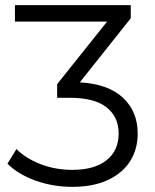

<svg xmlns="http://www.w3.org/2000/svg" viewBox="-20 -720 604 746"><path d="M515 -201Q515 -141 486 -94.5Q457 -48 400 -21Q343 6 261 6Q185 6 117.5 -18.5Q50 -43 9 -84L44 -141Q79 -105 137 -82.5Q195 -60 261 -60Q347 -60 394 -97.5Q441 -135 441 -201Q441 -266 394 -303Q347 -340 252 -340H202V-393L396 -636H38V-700H488V-649L290 -400Q400 -394 457.5 -340.5Q515 -287 515 -201Z"/></svg>

Font: APTA Sans Regular
Style: Regular
Weight: 400
Version: Version 7.200